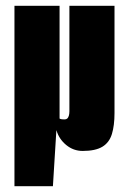

<svg xmlns="http://www.w3.org/2000/svg" viewBox="-20 -515 446 664"><path d="M30 129V-495H186V-105Q189 -103 194 -102.5Q199 -102 203 -102Q209 -102 212.5 -105Q216 -108 218 -114.5Q220 -121 220 -130V-495H376V-124Q376 -81 367 -51.5Q358 -22 334 -7.5Q310 7 266 7Q234 7 209 -13.5Q184 -34 175 -65L163 129Z"/></svg>

Font: Alumni Sans Black
Style: Regular
Weight: 900
Designer: Robert E. Leuschke
Foundry: Robert E. Leuschke
Version: Version 1.018